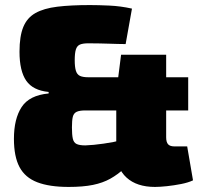

<svg xmlns="http://www.w3.org/2000/svg" viewBox="-20 -724 801 758"><path d="M335 -704Q367 -704 411.5 -702Q456 -700 501 -690L476 -550Q461 -550 445 -550.5Q429 -551 411.5 -551.5Q394 -552 374 -552.5Q354 -553 329 -553Q307 -553 295.5 -548Q284 -543 279.5 -528.5Q275 -514 275 -486Q275 -460 279.5 -445Q284 -430 295.5 -424.5Q307 -419 329 -419H723V-288H317Q294 -288 282.5 -282.5Q271 -277 267.5 -263Q264 -249 264 -221Q264 -192 267.5 -176.5Q271 -161 282.5 -155.5Q294 -150 317 -150Q348 -151 389.5 -157Q431 -163 457 -170L472 -60Q445 -35 415.5 -18.5Q386 -2 347 6Q308 14 251 14Q175 14 127 -4.5Q79 -23 57 -64.5Q35 -106 35 -176Q35 -255 65.5 -301.5Q96 -348 172 -355V-361Q110 -367 83.5 -405.5Q57 -444 57 -520Q57 -581 72 -617.5Q87 -654 120 -672.5Q153 -691 206 -697.5Q259 -704 335 -704ZM636 -508V-182Q636 -163 643.5 -154.5Q651 -146 669 -146H719L742 -12Q723 -3 695 2.5Q667 8 639 11Q611 14 592 14Q520 14 479.5 -23Q439 -60 439 -126V-358L458 -508Z"/></svg>

Font: Exo 2 Black
Style: Regular
Weight: 900
Designer: Natanael Gama
Foundry: Natanael Gama
Version: Version 2.010